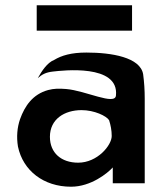

<svg xmlns="http://www.w3.org/2000/svg" viewBox="-20 -694 616 727"><path d="M185 -467C159 -457 138 -425 123 -398C139 -412 153 -420 180 -423C215 -427 432 -453 419 -332C415 -294 304 -351 230 -357C204 -359 184 -359 162 -353C104 -337 74 -293 56 -243C45 -211 42 -176 48 -139C67 -48 145 13 249 13C325 13 388 -39 407 -60V0H528V-320C528 -353 526 -383 522 -413C511 -477 403 -495 307 -495C250 -495 213 -484 185 -467ZM276 -78C212 -78 169 -115 169 -176C169 -243 224 -277 289 -277C337 -277 383 -255 393 -239C399 -221 403 -200 403 -179C403 -144 349 -78 276 -78ZM480 -674H119V-578H480Z"/></svg>

Font: Bluebird
Style: Regular
Weight: 400
Designer: Jasper
Foundry: Cannot Into Space Fonts
Version: Version 0.98